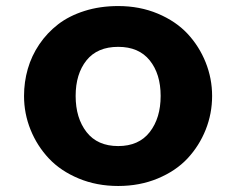

<svg xmlns="http://www.w3.org/2000/svg" viewBox="-20 -598 777 632"><path d="M59.1 -282.2Q59.1 -328.1 71.5 -371.3Q84 -414.6 109.4 -452.1Q134.8 -489.7 171.1 -517.8Q207.5 -545.9 258.3 -562Q309.1 -578.1 369.1 -578.1Q439.9 -578.1 499.3 -553.2Q558.6 -528.3 597.2 -487.1Q635.7 -445.8 657 -392.6Q678.2 -339.4 678.2 -282.2Q678.2 -224.1 657 -170.9Q635.7 -117.7 597.2 -76.4Q558.6 -35.2 499.3 -10.5Q439.9 14.2 369.1 14.2Q298.3 14.2 239 -10.5Q179.7 -35.2 140.9 -76.4Q102.1 -117.7 80.6 -170.9Q59.1 -224.1 59.1 -282.2ZM229 -282.2Q229 -209.5 264.9 -163.3Q300.8 -117.2 369.1 -117.2Q437 -117.2 472.9 -163.3Q508.8 -209.5 508.8 -282.2Q508.8 -354.5 472.9 -399.2Q437 -443.8 369.1 -443.8Q300.3 -443.8 264.6 -399.2Q229 -354.5 229 -282.2Z"/></svg>

Font: Sporting Grotesque
Style: Gras
Weight: 700
Designer: Lucas LE BIHAN
Foundry: Lucas LE BIHAN
Version: Version 1.001